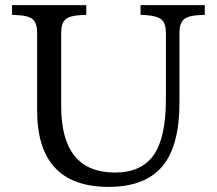

<svg xmlns="http://www.w3.org/2000/svg" viewBox="-20 -720 846 750"><path d="M404 10Q125 10 125 -289V-592Q125 -629 108.5 -644Q92 -659 48 -661L27 -662V-700H317V-662L296 -661Q252 -659 235.5 -644Q219 -629 219 -592V-305Q219 -46 429 -46Q532 -46 580 -114Q628 -182 628 -331V-592Q628 -629 611 -643.5Q594 -658 550 -661L529 -662V-700H780V-662L759 -661Q715 -659 698 -644Q681 -629 681 -592V-318Q681 -149 613.5 -69.5Q546 10 404 10Z"/></svg>

Font: Hedvig Letters Serif 14pt
Style: Regular
Weight: 400
Designer: Alexander Örn & Tor Weibull
Foundry: Kanon Foundry
Version: Version 1.000; ttfautohint (v1.8.4.7-5d5b)